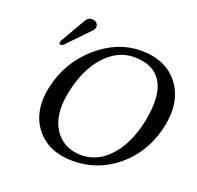

<svg xmlns="http://www.w3.org/2000/svg" viewBox="-128 -862 1036 1009"><g transform="rotate(20 390.0 -357.5)"><path d="M220.2 -725.1Q244.6 -725.1 253.4 -705.6Q256.3 -697.8 254.9 -689.9Q252 -679.2 244.6 -671.9L127 -549.8Q119.1 -542.5 113.3 -542Q102.5 -542 101.6 -551.8Q101.6 -553.7 102.1 -555.2Q103 -559.6 106 -564.9L188.5 -708Q199.2 -724.6 220.2 -725.1ZM497.6 -613.8Q399.9 -613.8 325.7 -525.9Q262.7 -450.2 236.3 -327.1Q202.1 -165.5 281.7 -84Q332 -34.2 408.2 -34.2Q518.1 -34.2 593.3 -139.6Q642.1 -209.5 664.1 -310.1Q713.9 -544.9 581.1 -599.6Q544.4 -613.8 497.6 -613.8ZM771 -329.1Q735.8 -164.6 612.3 -69.3Q508.3 9.8 378.9 9.8Q244.6 9.8 173.3 -77.1Q100.1 -168 129.9 -310.1Q162.1 -460.4 277.8 -561.5Q389.6 -657.7 520 -658.2Q659.7 -658.2 731 -564.9Q800.8 -472.2 771 -329.1Z"/></g></svg>

Font: Linux Biolinum Capitals O
Style: Italic Samll Caps
Weight: 400
Italic angle: -12°
Designer: Philipp H. Poll
Foundry: Philipp H. Poll
Version: Version 0.6.2